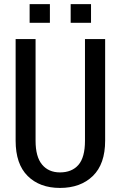

<svg xmlns="http://www.w3.org/2000/svg" viewBox="-20 -900 583 930"><path d="M489.3 -710.9V-218.3Q489.3 -105.5 429.7 -47.6Q370.1 10.3 270.5 10.3Q172.4 10.3 114 -47.6Q55.7 -105.5 55.7 -218.3V-710.9H152.3V-218.3Q152.3 -140.6 183.8 -102.8Q215.3 -64.9 270.5 -64.9Q328.1 -64.9 359.9 -101.3Q391.6 -137.7 391.6 -218.3V-710.9ZM420.9 -789.6H322.3V-879.9H420.9ZM221.7 -789.6H123.5V-879.9H221.7Z"/></svg>

Font: Franco
Style: Regular
Weight: 400
Designer: Google
Version: Version 1.200311; 2013